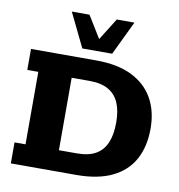

<svg xmlns="http://www.w3.org/2000/svg" viewBox="-87 -883 900 963"><g transform="rotate(10 362.5 -401.5)"><path d="M32 0V-107H88V-476H32V-583H364Q473 -583 545.5 -547.5Q618 -512 655 -447Q692 -382 692 -293Q692 -201 656 -135.5Q620 -70 547.5 -35Q475 0 365 0ZM258 -107H349Q409 -107 445.5 -128Q482 -149 499.5 -190.5Q517 -232 517 -293Q517 -353 499.5 -393.5Q482 -434 445 -455Q408 -476 349 -476H258ZM285 -630 201 -803H291L360 -691L430 -803H520L437 -630Z"/></g></svg>

Font: Rokkitt ExtraBold
Style: Regular
Weight: 800
Version: Version 3.103